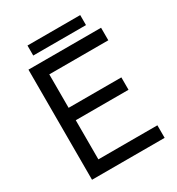

<svg xmlns="http://www.w3.org/2000/svg" viewBox="-201 -987 1026 1113"><g transform="rotate(-30 312.5 -430.5)"><path d="M152 -794V-861H505V-794ZM87 0V-737H573V-653H178V-429H531V-346H178V-84H573V0Z"/></g></svg>

Font: Tomorrow
Style: Regular
Weight: 400
Designer: Tony de Marco, Monica Rizzolli
Foundry: Just in Type
Version: Version 2.002